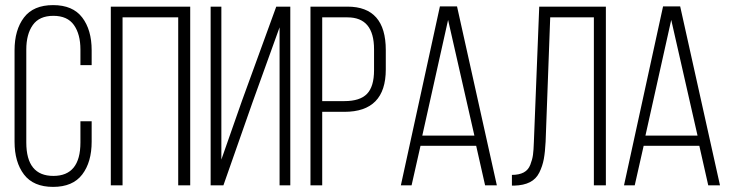

<svg xmlns="http://www.w3.org/2000/svg" viewBox="-20 -726 2870 752"><path d="M339 -529V-471H295V-532Q295 -592 269.5 -628Q244 -664 189 -664Q134 -664 108.5 -628Q83 -592 83 -532V-168Q83 -37 189 -37Q295 -37 295 -168V-251H339V-171Q339 -91 302 -42.5Q265 6 188 6Q111 6 74 -42.5Q37 -91 37 -171V-529Q37 -609 74 -657.5Q111 -706 188 -706Q265 -706 302 -657.5Q339 -609 339 -529Z M460 -658V0H414V-700H725V0H678V-658Z M969 -325 855 0H805V-700H847V-101L928 -332L1062 -700H1117V0H1075V-619Z M1341 -700Q1491 -700 1491 -530V-454Q1491 -288 1329 -288H1242V0H1196V-700ZM1329 -330Q1390 -330 1417.5 -358.5Q1445 -387 1445 -451V-533Q1445 -658 1341 -658H1242V-330Z M1627 -155 1592 0H1550L1703 -701H1770L1926 0H1880L1845 -155ZM1634 -195H1838L1735 -648Z M2135 -658 2117 -171Q2115 -131 2110 -103.5Q2105 -76 2092.5 -50.5Q2080 -25 2055.5 -12.5Q2031 0 1994 1H1985V-41Q2013 -41 2031 -50.5Q2049 -60 2057 -80.5Q2065 -101 2067.5 -119.5Q2070 -138 2071 -170L2092 -700H2353V0H2306V-658Z M2501 -155 2466 0H2424L2577 -701H2644L2800 0H2754L2719 -155ZM2508 -195H2712L2609 -648Z"/></svg>

Font: Bebas Neue Book
Style: Regular
Weight: 300
Designer: Ryoichi Tsunekawa
Foundry: Ryoichi Tsunekawa
Version: Version 1.003;PS 001.003;hotconv 1.0.88;makeotf.lib2.5.64775